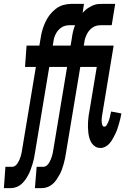

<svg xmlns="http://www.w3.org/2000/svg" viewBox="-68 -755 688 990"><path d="M-48 215 -40 105H-4Q4 105 11.5 99Q19 93 24 84.5Q29 76 32.5 68Q36 60 38.5 51.5Q41 43 43 34Q45 25 46 17L117 -410H61L69 -520H135L141 -555Q144 -576 149.5 -596.5Q155 -617 164.5 -638Q174 -659 187 -676.5Q200 -694 218.5 -708.5Q237 -723 258 -729Q279 -735 300 -735H365L358 -689Q365 -697 372.5 -703.5Q380 -710 388.5 -715Q397 -720 405.5 -724.5Q414 -729 423.5 -731.5Q433 -734 442 -734.5Q451 -735 461 -735H526L508 -625H452Q441 -625 430.5 -622.5Q420 -620 410 -613.5Q400 -607 392.5 -598Q385 -589 380 -579Q375 -569 371.5 -558.5Q368 -548 367 -537L364 -520H518L460 -169Q459 -163 458 -156.5Q457 -150 456.5 -144Q456 -138 456 -132Q456 -126 457 -120Q458 -114 460.5 -108Q463 -102 470 -102Q477 -102 481.5 -109Q486 -116 489 -123Q492 -130 494.5 -137Q497 -144 498.5 -151Q500 -158 501.5 -165Q503 -172 505 -180L558 -170Q556 -157 552.5 -143.5Q549 -130 545.5 -117Q542 -104 537.5 -91Q533 -78 527 -65.5Q521 -53 514 -40.5Q507 -28 498 -17Q489 -6 476 1Q463 8 450 8Q435 8 423.5 1Q412 -6 404.5 -17.5Q397 -29 393 -43Q389 -57 387.5 -70.5Q386 -84 385.5 -98.5Q385 -113 386 -128Q387 -143 389 -158Q391 -173 394 -187L431 -410H346L272 35Q270 49 267 63Q264 77 260 91.5Q256 106 251 119.5Q246 133 238.5 146.5Q231 160 222.5 172.5Q214 185 202 195Q190 205 176 210Q162 215 148 215H112L121 105H156Q165 105 172.5 99Q180 93 185 84.5Q190 76 193.5 68Q197 60 199.5 51.5Q202 43 204 34Q206 25 207 17L278 -410H186L112 35Q110 49 107 63Q104 77 99.5 91.5Q95 106 90 119.5Q85 133 78 146.5Q71 160 62 172.5Q53 185 41.5 195Q30 205 15.5 210Q1 215 -13 215ZM296 -520 302 -555Q304 -572 308 -590Q312 -608 319 -625H291Q281 -625 270 -622.5Q259 -620 249 -613.5Q239 -607 231.5 -598Q224 -589 219 -579Q214 -569 211 -558.5Q208 -548 207 -537L204 -520Z"/></svg>

Font: Iosevka HT Extrabold Extended
Style: Italic
Weight: 800
Width: 7
Italic angle: -9°
Monospace: yes
Designer: Belleve Invis
Foundry: Belleve Invis
Version: Version 32.3.0; ttfautohint (v1.8.4)